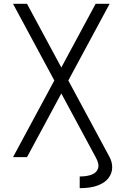

<svg xmlns="http://www.w3.org/2000/svg" viewBox="-20 -820 640 1002"><path d="M396 162V101Q434 101 459.5 91Q485 81 492 58Q499 35 479 0H552Q566 27 565.5 55Q565 83 547.5 107.5Q530 132 492.5 147Q455 162 396 162ZM479 0 48 -800H121L552 0ZM48 0 479 -800H552L121 0Z"/></svg>

Font: Victor Mono Light
Style: Regular
Weight: 300
Monospace: yes
Designer: Rune Bjørnerås
Version: Version 1.561;gftools[0.9.30]